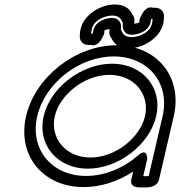

<svg xmlns="http://www.w3.org/2000/svg" viewBox="-20 -813 806 860"><path d="M692.7 -10.4 758.3 -292.6C799 -468.9 682.3 -610.2 500.9 -610.2C319.5 -610.2 137.5 -468.9 96.8 -292.6C56.1 -116.3 172.8 25 354.2 25C432 25 509.6 -0.9 576.4 -44.3C573.9 -33.6 571 -21 568.3 -9.5C558.5 33 613 26.3 620.4 26.3C628.7 26.3 682.7 32.8 692.7 -10.4ZM646 -24.6C637.1 -23.5 627.4 -23.6 621.7 -24.2L639.5 -101.2C639.5 -101.2 640.7 -153.9 599.9 -118C535.3 -61.2 450.8 -25 365.8 -25C210.1 -25 112.9 -145.9 146.8 -292.6C180.7 -439.3 333.6 -560.2 489.3 -560.2C645 -560.2 742.2 -439.3 708.3 -292.6ZM175.5 -292.6C146.2 -165.7 235.5 -57.5 373.3 -57.5C511 -57.5 650.3 -165.7 679.6 -292.6C708.9 -419.5 619.6 -527.7 481.8 -527.7C344.1 -527.7 204.8 -419.5 175.5 -292.6ZM225.5 -292.6C247.7 -388.7 357.7 -477.7 470.3 -477.7C582.8 -477.7 651.8 -388.7 629.6 -292.6C607.4 -196.5 497.4 -107.5 384.8 -107.5C272.3 -107.5 203.3 -196.5 225.5 -292.6ZM529.6 -711.9C529.9 -711.5 530.4 -711 530.4 -711C530.1 -707.6 529.5 -702.7 529.8 -695.9C530.1 -687.3 532.2 -676.9 540 -668.8C552 -656.1 572.4 -654.9 594.6 -660.5C618.2 -666.4 637.9 -679.1 648.2 -697.2C654 -707.4 655.5 -718 655.8 -724.1C656.1 -725 656.8 -726.7 657 -727.4C658.6 -727.9 658.1 -727.7 658.9 -728C660.1 -728.5 659.3 -728.2 659.8 -728.4C661.1 -728.6 662.6 -728.5 663.2 -728.4C664 -677.6 622.8 -657.3 595 -650.3C570.9 -644.2 537.5 -642.3 526.3 -671.9C525.4 -674.2 523.8 -676.6 522.4 -678C522.1 -678.4 521.7 -678.9 521.6 -678.9C521.9 -682.2 522.5 -687.2 522.3 -694C522 -702.6 519.8 -713 512 -721.1C500 -733.7 479.6 -735 457.4 -729.4C433.8 -723.4 414.1 -710.7 403.9 -692.7C398.1 -682.4 396.5 -671.9 396.3 -665.8C396 -664.9 395.3 -663.1 395 -662.5C393.5 -662 393.9 -662.2 393.1 -661.9C391.9 -661.4 392.7 -661.7 392.2 -661.5C390.9 -661.3 389.4 -661.3 388.8 -661.5C388 -712.3 429.2 -732.6 457 -739.6C481.1 -745.7 514.5 -747.6 525.8 -718C526.6 -715.7 528.2 -713.3 529.6 -711.9ZM573.1 -747.4C549 -802.6 484.7 -795.3 455.2 -787.9C417.1 -778.3 334.2 -737.2 337.5 -647.4C337.9 -638.3 341.1 -630.2 346.2 -624.4C356.6 -612.5 372.6 -610 386.6 -611.8C416.8 -601.4 434.7 -638.1 436 -640.5C442.4 -652.4 448.1 -660.1 447.6 -675.2C447.6 -675.7 447.6 -676 447.6 -676.5C448.3 -677 451.8 -679.2 459.2 -681.1C465.7 -682.7 469.2 -682.8 470.8 -682.6C470.9 -682.3 471 -681.7 471 -681.1C471.1 -676.9 464.5 -660.7 479 -642.4C503.1 -587.3 567.3 -594.6 596.8 -602C634.9 -611.6 717.8 -652.7 714.5 -742.5C714.2 -751.6 710.9 -759.6 705.9 -765.4C695.4 -777.4 679.4 -779.8 665.5 -778.1C635.2 -788.5 617.4 -751.8 616.1 -749.4C609.6 -737.5 603.9 -729.8 604.4 -714.7C604.5 -714.2 604.5 -713.9 604.4 -713.3C603.7 -712.9 600.3 -710.6 592.9 -708.8C586.3 -707.1 582.9 -707.1 581.2 -707.3C581.1 -707.6 581.1 -708.2 581 -708.8C580.9 -713.8 584.5 -719.4 580.6 -733.6C579.1 -739.2 577.9 -741.3 573.1 -747.4Z"/></svg>

Font: Hi.
Style: Regular
Weight: 400
Designer: Mew Too, Robert Jablonski
Foundry: Cannot Into Space Fonts
Version: Version 1.996